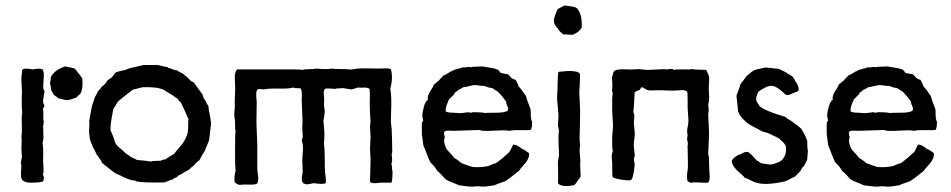

<svg xmlns="http://www.w3.org/2000/svg" viewBox="-20 -677 3469 700"><path d="M268 -331 258 -321Q254 -320 244 -316.5Q234 -313 228 -312Q221 -311 209.5 -314.5Q198 -318 194 -318Q191 -320 185.5 -324.5Q180 -329 176 -331Q174 -336 167 -348Q166 -352 165 -361Q164 -370 162 -373Q166 -387 165 -395Q176 -420 217 -435Q222 -434 234.5 -431.5Q247 -429 253 -427Q255 -425 280 -392Q284 -341 268 -331ZM56 -83 60 -105Q60 -110 59 -119.5Q58 -129 58 -134Q60 -171 58 -181Q61 -192 59.5 -223Q58 -254 61 -266Q58 -290 60 -342Q60 -350 59 -364Q58 -378 58 -389Q58 -400 60 -410Q60 -411 60 -414Q60 -417 60.5 -418.5Q61 -420 61.5 -422Q62 -424 64 -425Q71 -429 99 -424Q127 -429 135 -424Q140 -416 140 -403Q140 -397 138.5 -380Q137 -363 138 -354Q140 -353 140 -349.5Q140 -346 142 -345Q142 -339 139.5 -326.5Q137 -314 137 -307.5Q137 -301 142 -291Q142 -289 139 -285Q136 -281 137 -277Q139 -270 138 -253.5Q137 -237 140 -233Q139 -231 138.5 -224.5Q138 -218 137 -216Q138 -211 138 -186Q140 -171 135 -157Q139 -138 137 -91Q137 -86 138.5 -68Q140 -50 137 -44Q136 -41 138 -36.5Q140 -32 140 -30Q140 -22 137 -16Q128 -11 94 -11Q71 -10 60 -22Q57 -29 56.5 -36.5Q56 -44 57 -55Q58 -66 58 -72Q58 -74 57 -78Q56 -82 56 -83Z M503 -440H555Q568 -436 592 -432Q593 -429 599.5 -428Q606 -427 607 -425Q609 -425 614.5 -422.5Q620 -420 625 -421Q627 -418 644 -410Q648 -408 654.5 -402Q661 -396 664 -394Q666 -392 670 -388Q674 -384 677 -381Q678 -380 682 -378.5Q686 -377 688 -375Q690 -371 695.5 -364Q701 -357 703 -353Q706 -350 711 -342.5Q716 -335 719 -332L722 -320Q723 -318 725.5 -315Q728 -312 729 -310Q734 -298 740 -290Q740 -279 744 -262Q748 -245 748 -236Q749 -237 749 -235Q750 -221 746 -197Q745 -192 744 -179.5Q743 -167 741 -162L726 -126Q712 -104 707 -93Q694 -84 688 -75Q676 -66 669 -58Q655 -52 639 -41Q629 -38 625 -31Q612 -27 610 -23Q607 -23 580 -12Q500 -10 476 -16L472 -19H465Q448 -22 417 -38Q403 -44 398 -47Q393 -50 352 -83Q350 -90 342 -100.5Q334 -111 333 -113L322 -135Q322 -136 321 -137Q320 -138 319 -140L308 -168L305 -192Q304 -200 305.5 -214Q307 -228 305 -233Q306 -238 308.5 -254.5Q311 -271 313 -279Q314 -286 316 -293Q318 -300 321 -307.5Q324 -315 325 -320Q326 -324 330.5 -330.5Q335 -337 336 -343Q348 -355 352 -362Q366 -372 369 -380Q371 -384 379 -389Q387 -394 388 -395Q390 -397 395 -404.5Q400 -412 404 -414Q432 -422 437 -422Q445 -426 456 -429Q467 -432 481.5 -435Q496 -438 503 -440ZM500 -359 464 -350Q453 -342 434 -326.5Q415 -311 410 -307Q408 -302 393 -279Q381 -218 383 -202Q387 -194 393 -178Q400 -156 402 -153Q407 -145 419.5 -135Q432 -125 435 -121Q438 -117 445 -113.5Q452 -110 454 -107Q458 -104 476 -96Q478 -96 478 -94Q487 -93 504 -91.5Q521 -90 530 -88Q537 -91 566 -91Q574 -96 584 -96Q591 -103 615 -116Q619 -122 628.5 -133Q638 -144 643.5 -151Q649 -158 655 -169Q661 -180 664 -192Q666 -201 666 -219Q666 -237 667 -244Q667 -246 666 -246L665 -248Q665 -249 664 -249Q658 -266 639 -304Q631 -309 628 -317Q619 -322 603 -334Q598 -336 588.5 -342Q579 -348 576 -350Q551 -361 500 -359Z M1020 -424H1042Q1077 -424 1082 -422Q1091 -425 1108.5 -425Q1126 -425 1134 -427Q1168 -423 1191 -427Q1197 -425 1241 -425Q1243 -425 1251 -424Q1259 -423 1263 -424Q1264 -424 1285 -427Q1296 -428 1325 -427.5Q1354 -427 1366 -427Q1397 -429 1405 -425Q1414 -395 1403 -353Q1406 -336 1406.5 -317Q1407 -298 1406 -271.5Q1405 -245 1405 -233Q1405 -229 1406.5 -220Q1408 -211 1408 -206Q1409 -191 1409.5 -161.5Q1410 -132 1410 -123Q1410 -121 1409 -118.5Q1408 -116 1408 -115Q1408 -111 1409 -103.5Q1410 -96 1409.5 -90.5Q1409 -85 1407 -80Q1409 -75 1409 -66.5Q1409 -58 1411 -53Q1411 -16 1407 -11H1369Q1366 -11 1358 -10Q1350 -9 1346.5 -9Q1343 -9 1337.5 -10Q1332 -11 1329 -14Q1329 -25 1330 -52.5Q1331 -80 1331 -93Q1331 -100 1330 -114Q1329 -128 1329 -135Q1329 -142 1330 -156Q1331 -170 1331 -178Q1331 -184 1330 -197Q1329 -210 1329 -217Q1329 -220 1330 -225.5Q1331 -231 1331 -233Q1331 -238 1330 -248.5Q1329 -259 1329 -265Q1329 -270 1328.5 -280Q1328 -290 1328 -295Q1328 -298 1328.5 -324.5Q1329 -351 1326 -354Q1321 -357 1314 -357.5Q1307 -358 1300.5 -357.5Q1294 -357 1285 -358Q1282 -357 1274.5 -354.5Q1267 -352 1263 -351Q1259 -351 1247 -353L1230 -356Q1227 -355 1217 -355Q1207 -355 1203 -353Q1170 -356 1165 -353Q1161 -349 1160.5 -343Q1160 -337 1161 -327.5Q1162 -318 1162 -315Q1162 -311 1161.5 -304.5Q1161 -298 1161 -295Q1161 -291 1162.5 -283.5Q1164 -276 1164 -272Q1164 -264 1162 -254Q1162 -246 1159 -238Q1165 -188 1161 -153Q1164 -133 1164 -96Q1164 -59 1165 -49Q1170 -16 1167 -9Q1157 -4 1126 -9Q1121 -9 1112.5 -7Q1104 -5 1099.5 -5Q1095 -5 1087 -8Q1076 -18 1083 -45Q1084 -50 1083 -70Q1082 -90 1082 -94Q1082 -101 1083.5 -116.5Q1085 -132 1084.5 -143.5Q1084 -155 1080 -165Q1083 -171 1083.5 -177.5Q1084 -184 1083 -194.5Q1082 -205 1082 -209Q1082 -214 1082.5 -223Q1083 -232 1083 -236Q1083 -247 1081.5 -274Q1080 -301 1080 -313Q1082 -345 1077 -354Q1073 -356 1063 -355.5Q1053 -355 1050 -358Q1033 -353 996.5 -354Q960 -355 942 -351Q938 -351 930 -352Q922 -353 919 -351Q911 -343 916 -307Q916 -297 915.5 -272.5Q915 -248 915 -236Q915 -224 915.5 -209.5Q916 -195 917 -177.5Q918 -160 918 -150V-61Q918 -56 920 -44Q922 -32 921.5 -23.5Q921 -15 918 -8Q910 -3 888 -4Q866 -5 855 -3Q847 -3 836 -12Q832 -28 839 -55Q837 -70 837 -98Q837 -126 837 -132Q837 -194 839 -202Q837 -203 837 -217Q837 -231 837 -233Q837 -234 834 -258Q834 -262 835 -272Q836 -282 836 -287V-315Q836 -321 837 -339Q838 -357 837 -367Q837 -371 836.5 -382Q836 -393 836 -398.5Q836 -404 838 -411.5Q840 -419 844 -424Z M1521 -269 1526 -290Q1532 -309 1540 -313Q1537 -327 1549 -345Q1561 -363 1562 -369Q1566 -371 1571.5 -376.5Q1577 -382 1581 -384Q1583 -388 1589 -393.5Q1595 -399 1597 -402Q1603 -403 1613 -410Q1623 -417 1630 -419Q1635 -423 1649 -426Q1663 -429 1668 -432Q1673 -430 1681.5 -432Q1690 -434 1696 -432Q1704 -434 1717 -434Q1730 -434 1737 -435Q1744 -434 1755.5 -432Q1767 -430 1776 -428.5Q1785 -427 1792 -424Q1797 -423 1800.5 -417.5Q1804 -412 1806 -411Q1809 -410 1832 -406Q1835 -404 1839.5 -398.5Q1844 -393 1849 -390Q1854 -387 1860 -386Q1862 -382 1866 -374Q1870 -366 1871 -362Q1884 -348 1898 -326Q1900 -315 1914 -280Q1915 -275 1915 -264.5Q1915 -254 1916 -246Q1917 -238 1920 -233Q1920 -207 1914 -203Q1900 -202 1887.5 -202.5Q1875 -203 1860 -202.5Q1845 -202 1836 -200Q1825 -203 1790 -201Q1755 -199 1742 -200Q1738 -200 1733 -201.5Q1728 -203 1724 -203Q1709 -202 1678.5 -201.5Q1648 -201 1633 -200Q1629 -200 1622 -200.5Q1615 -201 1609.5 -200.5Q1604 -200 1600 -197Q1597 -192 1602 -176Q1595 -163 1606 -138Q1609 -131 1620.5 -119.5Q1632 -108 1636 -101Q1647 -96 1663 -82Q1701 -68 1704 -68Q1737 -66 1761 -72Q1777 -80 1788 -82Q1811 -98 1838 -124L1851 -150Q1865 -150 1882 -135Q1895 -130 1909 -118Q1910 -98 1892.5 -79Q1875 -60 1873 -55Q1839 -27 1821 -16Q1786 -4 1781 -1Q1776 -1 1765.5 1Q1755 3 1748 3Q1744 4 1734.5 3Q1725 2 1721 2Q1717 2 1707.5 3Q1698 4 1693 3Q1686 3 1673 1Q1660 -1 1654 -1Q1647 -5 1629.5 -11.5Q1612 -18 1605 -23Q1581 -50 1575 -53Q1564 -71 1559 -75L1551 -83Q1545 -91 1536.5 -114.5Q1528 -138 1524 -145Q1523 -150 1522 -158.5Q1521 -167 1520 -174Q1519 -181 1518 -187V-224Q1517 -229 1520 -233Q1523 -237 1523 -239Q1518 -252 1521 -269ZM1833 -282Q1832 -285 1828.5 -293Q1825 -301 1825 -307Q1812 -326 1795 -343Q1781 -351 1775 -356Q1760 -357 1747 -364Q1740 -363 1728 -365Q1716 -367 1712 -367Q1704 -367 1690 -363Q1676 -359 1669 -359Q1666 -356 1659 -353Q1652 -350 1650 -348Q1643 -341 1639 -340Q1637 -335 1633.5 -331Q1630 -327 1625 -322.5Q1620 -318 1617 -315Q1617 -314 1610.5 -299Q1604 -284 1605 -271Q1611 -266 1635 -266Q1638 -266 1648.5 -265Q1659 -264 1665 -265Q1669 -265 1677 -266.5Q1685 -268 1687 -268Q1688 -268 1691 -267Q1694 -266 1696 -266Q1698 -266 1701 -267Q1704 -268 1706 -268Q1736 -268 1748 -265Q1751 -266 1788 -266Q1821 -266 1832 -274Q1831 -277 1832 -278.5Q1833 -280 1833 -282Z M2101 -577Q2092 -560 2068 -550Q2065 -550 2052 -551Q2039 -552 2035 -551Q2019 -562 2013 -574Q2000 -587 1999 -602Q2000 -615 2013 -644Q2017 -646 2038 -657Q2043 -656 2053 -655Q2063 -654 2070 -652.5Q2077 -651 2082 -648Q2103 -629 2101 -577ZM2018 -201 2014 -221Q2014 -226 2015 -236Q2016 -246 2016 -251Q2016 -262 2014 -284Q2014 -289 2012.5 -300Q2011 -311 2011 -316Q2011 -325 2012 -341.5Q2013 -358 2013 -366Q2013 -406 2016 -415Q2079 -423 2093 -410Q2096 -407 2094 -375.5Q2092 -344 2092 -340Q2092 -329 2093.5 -306.5Q2095 -284 2095 -272Q2095 -236 2093 -168Q2093 -164 2094 -158Q2095 -152 2095 -149Q2095 -145 2094 -139Q2093 -133 2093 -130Q2093 -123 2094.5 -109Q2096 -95 2096 -89Q2097 -87 2096 -86Q2095 -85 2095 -84Q2095 -82 2095.5 -68Q2096 -54 2096.5 -45Q2097 -36 2096 -31Q2089 -24 2089 -21Q2086 -19 2081.5 -11.5Q2077 -4 2073 -2Q2028 7 2014 -9Q2016 -24 2014 -84Q2014 -89 2016 -99Q2018 -109 2018 -114Q2018 -123 2017 -140.5Q2016 -158 2016 -173Q2016 -188 2018 -201Z M2291 -96 2294 -77Q2289 -23 2279 -20Q2272 -18 2246.5 -22Q2221 -26 2214 -31Q2212 -34 2212 -56.5Q2212 -79 2212 -82Q2212 -86 2211 -95.5Q2210 -105 2210.5 -111.5Q2211 -118 2214 -124Q2212 -133 2212 -150V-161Q2211 -171 2213 -192Q2215 -213 2215 -222Q2215 -230 2213.5 -246.5Q2212 -263 2212 -271Q2212 -276 2212 -286Q2212 -296 2212 -304Q2212 -312 2212 -320Q2212 -323 2213 -329Q2214 -335 2213.5 -339Q2213 -343 2211 -347Q2214 -358 2211 -394Q2215 -413 2220 -419Q2231 -426 2267 -424Q2275 -423 2289 -424Q2303 -425 2310 -425Q2315 -425 2325 -423.5Q2335 -422 2340 -422Q2350 -422 2371 -423.5Q2392 -425 2403 -425Q2404 -425 2407 -424.5Q2410 -424 2412 -424Q2414 -424 2419.5 -425Q2425 -426 2429.5 -425.5Q2434 -425 2438 -422Q2446 -425 2469.5 -424Q2493 -423 2504 -425Q2512 -423 2529 -423Q2546 -423 2554 -422Q2557 -420 2565 -399Q2566 -390 2565 -375Q2564 -360 2564 -356Q2564 -349 2565 -334.5Q2566 -320 2565 -312Q2565 -308 2563.5 -303Q2562 -298 2562 -296Q2562 -293 2563 -287Q2564 -281 2564 -277Q2564 -274 2563 -268Q2562 -262 2562 -260Q2562 -249 2563.5 -227.5Q2565 -206 2565 -195Q2565 -183 2564.5 -170Q2564 -157 2563 -141Q2562 -125 2562 -116Q2562 -113 2563.5 -108.5Q2565 -104 2565 -102Q2564 -97 2567 -39Q2569 -17 2561 -11Q2554 -10 2533 -11.5Q2512 -13 2502 -11Q2497 -10 2492.5 -13Q2488 -16 2487 -16Q2482 -30 2488 -64V-85Q2488 -93 2487.5 -111Q2487 -129 2487 -138Q2486 -141 2487 -146Q2488 -151 2488 -153Q2488 -156 2486.5 -162Q2485 -168 2485 -172Q2485 -174 2486 -178Q2487 -182 2487 -184Q2485 -194 2485 -197Q2485 -203 2487.5 -216.5Q2490 -230 2490 -238Q2490 -245 2488.5 -260.5Q2487 -276 2487 -284Q2487 -288 2487 -313.5Q2487 -339 2485 -343Q2480 -347 2474 -348Q2468 -349 2458.5 -348Q2449 -347 2446 -347Q2436 -346 2416 -347Q2396 -348 2389 -348H2381Q2377 -348 2362.5 -347.5Q2348 -347 2343 -348Q2338 -349 2331.5 -353.5Q2325 -358 2321 -359Q2317 -359 2315 -353.5Q2313 -348 2308 -348Q2295 -343 2294 -340Q2293 -334 2292 -307.5Q2291 -281 2289 -268Q2292 -263 2292.5 -257Q2293 -251 2292 -242.5Q2291 -234 2291 -230Q2291 -223 2293 -206.5Q2295 -190 2294 -181Q2294 -177 2292.5 -169Q2291 -161 2291 -157Q2290 -141 2294 -115Q2295 -111 2293 -105Q2291 -99 2291 -96Z M2679 -369 2703 -401Q2707 -403 2714.5 -410Q2722 -417 2728 -420Q2735 -424 2771 -431Q2818 -426 2819 -426Q2822 -424 2831.5 -420Q2841 -416 2846 -413Q2849 -410 2858 -405Q2867 -400 2870 -397Q2873 -394 2877 -386Q2881 -378 2884 -375Q2893 -358 2892 -349Q2891 -346 2888 -344Q2885 -342 2881 -341Q2877 -340 2875 -339Q2872 -338 2863 -334Q2854 -330 2852 -330Q2850 -330 2844 -332Q2813 -363 2794 -364Q2775 -365 2744 -342Q2744 -341 2740 -331Q2736 -321 2737 -312Q2738 -306 2743 -300Q2748 -294 2749 -290Q2773 -271 2843 -251Q2847 -246 2858 -240Q2869 -234 2873 -230Q2893 -216 2901 -208Q2917 -183 2923 -163Q2923 -137 2925 -128Q2926 -124 2925 -123Q2925 -118 2923 -96Q2922 -92 2917.5 -84Q2913 -76 2911 -71Q2906 -69 2902.5 -61Q2899 -53 2895 -51Q2895 -48 2891 -45.5Q2887 -43 2887 -41Q2881 -37 2879 -33Q2878 -34 2876 -32Q2872 -31 2861 -24.5Q2850 -18 2842 -16Q2813 -9 2786 -7Q2759 -5 2741 -10Q2731 -12 2717 -19.5Q2703 -27 2695 -29Q2692 -34 2681.5 -43Q2671 -52 2668 -55Q2648 -75 2648 -89Q2648 -95 2660 -104.5Q2672 -114 2678 -114Q2681 -115 2689 -119.5Q2697 -124 2704 -123Q2708 -124 2715 -117Q2720 -113 2728 -104Q2736 -95 2739 -92Q2744 -90 2755 -82Q2785 -77 2790 -77Q2809 -81 2820.5 -86.5Q2832 -92 2840 -106.5Q2848 -121 2845 -144Q2843 -149 2839 -154Q2835 -159 2829 -164Q2823 -169 2821 -172Q2815 -175 2803 -181Q2791 -187 2781.5 -191Q2772 -195 2761 -197Q2758 -199 2746 -205Q2734 -211 2729.5 -213.5Q2725 -216 2715.5 -221.5Q2706 -227 2701 -231.5Q2696 -236 2689.5 -242.5Q2683 -249 2678.5 -256Q2674 -263 2671 -271L2665 -328Q2667 -335 2672.5 -348.5Q2678 -362 2679 -369Z M2997 -269 3002 -290Q3008 -309 3016 -313Q3013 -327 3025 -345Q3037 -363 3038 -369Q3042 -371 3047.5 -376.5Q3053 -382 3057 -384Q3059 -388 3065 -393.5Q3071 -399 3073 -402Q3079 -403 3089 -410Q3099 -417 3106 -419Q3111 -423 3125 -426Q3139 -429 3144 -432Q3149 -430 3157.5 -432Q3166 -434 3172 -432Q3180 -434 3193 -434Q3206 -434 3213 -435Q3220 -434 3231.5 -432Q3243 -430 3252 -428.5Q3261 -427 3268 -424Q3273 -423 3276.5 -417.5Q3280 -412 3282 -411Q3285 -410 3308 -406Q3311 -404 3315.5 -398.5Q3320 -393 3325 -390Q3330 -387 3336 -386Q3338 -382 3342 -374Q3346 -366 3347 -362Q3360 -348 3374 -326Q3376 -315 3390 -280Q3391 -275 3391 -264.5Q3391 -254 3392 -246Q3393 -238 3396 -233Q3396 -207 3390 -203Q3376 -202 3363.5 -202.5Q3351 -203 3336 -202.5Q3321 -202 3312 -200Q3301 -203 3266 -201Q3231 -199 3218 -200Q3214 -200 3209 -201.5Q3204 -203 3200 -203Q3185 -202 3154.5 -201.5Q3124 -201 3109 -200Q3105 -200 3098 -200.5Q3091 -201 3085.5 -200.5Q3080 -200 3076 -197Q3073 -192 3078 -176Q3071 -163 3082 -138Q3085 -131 3096.5 -119.5Q3108 -108 3112 -101Q3123 -96 3139 -82Q3177 -68 3180 -68Q3213 -66 3237 -72Q3253 -80 3264 -82Q3287 -98 3314 -124L3327 -150Q3341 -150 3358 -135Q3371 -130 3385 -118Q3386 -98 3368.5 -79Q3351 -60 3349 -55Q3315 -27 3297 -16Q3262 -4 3257 -1Q3252 -1 3241.5 1Q3231 3 3224 3Q3220 4 3210.5 3Q3201 2 3197 2Q3193 2 3183.5 3Q3174 4 3169 3Q3162 3 3149 1Q3136 -1 3130 -1Q3123 -5 3105.5 -11.5Q3088 -18 3081 -23Q3057 -50 3051 -53Q3040 -71 3035 -75L3027 -83Q3021 -91 3012.5 -114.5Q3004 -138 3000 -145Q2999 -150 2998 -158.5Q2997 -167 2996 -174Q2995 -181 2994 -187V-224Q2993 -229 2996 -233Q2999 -237 2999 -239Q2994 -252 2997 -269ZM3309 -282Q3308 -285 3304.5 -293Q3301 -301 3301 -307Q3288 -326 3271 -343Q3257 -351 3251 -356Q3236 -357 3223 -364Q3216 -363 3204 -365Q3192 -367 3188 -367Q3180 -367 3166 -363Q3152 -359 3145 -359Q3142 -356 3135 -353Q3128 -350 3126 -348Q3119 -341 3115 -340Q3113 -335 3109.5 -331Q3106 -327 3101 -322.5Q3096 -318 3093 -315Q3093 -314 3086.5 -299Q3080 -284 3081 -271Q3087 -266 3111 -266Q3114 -266 3124.5 -265Q3135 -264 3141 -265Q3145 -265 3153 -266.5Q3161 -268 3163 -268Q3164 -268 3167 -267Q3170 -266 3172 -266Q3174 -266 3177 -267Q3180 -268 3182 -268Q3212 -268 3224 -265Q3227 -266 3264 -266Q3297 -266 3308 -274Q3307 -277 3308 -278.5Q3309 -280 3309 -282Z"/></svg>

Font: FuturaRenner
Style: Regular
Weight: 400
Designer: Bastien Sozeau
Foundry: NBR — Bastien Sozeau
Version: Version 2.001;PS 002.001;hotconv 1.0.88;makeotf.lib2.5.64775